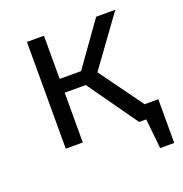

<svg xmlns="http://www.w3.org/2000/svg" viewBox="-123 -634 846 890"><g transform="rotate(-20 300.0 -189.0)"><path d="M587 -68.5V147H517.5L502.5 0H467.5L470 -68.5ZM105.5 0V-526.5H189.5V-313.5H295L447 -526.5H541.5L364.5 -282.5L569 0H467.5L293.5 -245.5H189.5V0Z"/></g></svg>

Font: Fast_Mono
Style: Regular
Weight: 400
Monospace: yes
Designer: Carrois Corporate, Edenspiekermann AG, Nikita Prokopov
Foundry: Carrois Corporate, Edenspiekermann AG, Nikita Prokopov
Version: Version 5.002